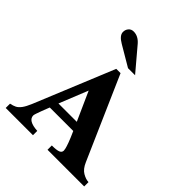

<svg xmlns="http://www.w3.org/2000/svg" viewBox="-228 -973 1110 1110"><g transform="rotate(45 327.0 -418.0)"><path d="M648.4 0H348.6V-35.2Q387.7 -35.2 403.3 -41.7Q418.9 -48.3 418.9 -63.5Q418.9 -67.9 416.5 -78.9Q414.1 -89.8 405.3 -114.3Q396.5 -138.7 377 -182.1H185.1Q183.1 -177.2 177.5 -162.8Q171.9 -148.4 165.5 -131.6Q159.2 -114.7 154.5 -100.8Q149.9 -86.9 149.9 -82.5Q149.9 -40 229.5 -35.2V0H6.8V-35.2Q27.3 -39.1 42.5 -46.6Q57.6 -54.2 71 -72.5Q84.5 -90.8 99.1 -126L298.8 -611.8H334L556.2 -106Q573.2 -66.4 599.4 -51.3Q625.5 -36.1 648.4 -35.2ZM354 -233.9 274.9 -410.2 204.1 -233.9ZM401.9 -662.6H344.2L219.2 -736.3Q175.3 -761.7 175.3 -790Q175.3 -809.1 186.8 -822.5Q198.2 -835.9 217.8 -835.9Q254.9 -835.9 284.2 -801.8Z"/></g></svg>

Font: Scheherazade New
Style: Bold
Weight: 700
Designer: SIL International
Foundry: SIL International
Version: Version 4.000